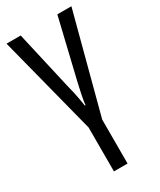

<svg xmlns="http://www.w3.org/2000/svg" viewBox="-197 -602 755 906"><g transform="rotate(-30 180.5 -148.5)"><path d="M215.8 239.3H141.6V0L3.9 -536.1H81.1L152.3 -223.6Q163.6 -179.2 169.4 -148.4Q175.3 -117.7 177.7 -98.6H181.6Q184.1 -122.6 189.9 -150.6Q195.8 -178.7 203.6 -212.9L280.8 -536.1H357.4L215.8 0Z"/></g></svg>

Font: Open Sans Condensed
Style: Regular
Weight: 400
Width: 3
Designer: Monotype Design Team
Foundry: Monotype Imaging Inc.
Version: Version 3.000